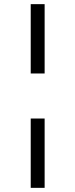

<svg xmlns="http://www.w3.org/2000/svg" viewBox="-20 -725 363 925"><path d="M128 -371V-705H195V-371ZM128 180V-154H195V180Z"/></svg>

Font: Nunito Sans 7pt SemiExpanded Light
Style: Regular
Weight: 300
Width: 6
Designer: Vernon Adams
Foundry: Vernon Adams
Version: Version 3.101;gftools[0.9.27]